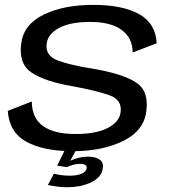

<svg xmlns="http://www.w3.org/2000/svg" viewBox="-20 -616 712 788"><path d="M279 4.5Q400 4.5 485.5 -37.5Q571 -79.5 580.5 -160Q592 -244.5 535.8 -279.2Q479.5 -314 361.5 -334Q268 -348.5 216.5 -368.2Q165 -388 171.5 -436Q176 -476.5 222.2 -501.2Q268.5 -526 350 -526Q434.5 -526 479.2 -493.2Q524 -460.5 524.5 -400.5L623 -438.5Q619 -520 551 -558Q483 -596 362 -596Q241.5 -596 159 -555.8Q76.5 -515.5 67 -436.5Q56 -352.5 111.5 -316.8Q167 -281 275.5 -262.5Q374 -244.5 428 -225.5Q482 -206.5 475 -156Q470.5 -116.5 423 -91.2Q375.5 -66 290 -66Q202.5 -66 156.8 -98.5Q111 -131 110.5 -199.5L12 -161Q18 -72.5 88.8 -34Q159.5 4.5 279 4.5ZM257 152.5Q282 152.5 306.2 147.8Q330.5 143 351.2 133.8Q372 124.5 385.5 110Q399 95.5 401.5 77Q406.5 51.5 389.2 39.2Q372 27 342 27Q318 27 295 33.8Q272 40.5 260 49L254.5 70Q266.5 64 281 60.2Q295.5 56.5 308 56.5Q322.5 56.5 330 61Q337.5 65.5 335.5 76Q333 88.5 315.2 96.8Q297.5 105 266 105Q246.5 105 229.8 102.5Q213 100 201 97L176.5 143.5Q195 147 215.5 149.8Q236 152.5 257 152.5ZM254.5 70 292 0H246L214.5 64Z"/></svg>

Font: Anybody SemiExpanded
Style: Italic
Weight: 400
Width: 6
Italic angle: -10°
Version: Version 1.113;gftools[0.9.25]